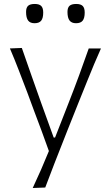

<svg xmlns="http://www.w3.org/2000/svg" viewBox="-20 -754 561 974"><path d="M146 199.7 209.5 197.3Q230.5 142.1 256.6 74Q282.7 5.9 321.8 -91.8L378.9 -234.9Q404.8 -298.8 423.1 -344.5Q441.4 -390.1 457.5 -428.5Q473.6 -466.8 492.2 -508.3H430.2Q406.2 -439.5 381.1 -371.3Q356 -303.2 328.6 -233.4L259.3 -56.2H252.4L188.5 -232.9Q163.1 -304.2 139.2 -372.1Q115.2 -439.9 90.8 -510.7L30.3 -508.3Q53.7 -453.6 75.7 -396.5Q97.7 -339.4 118.7 -284.2L152.8 -191.9Q171.4 -143.1 190.7 -90.8Q210 -38.6 228 12.2Q209 59.1 188.5 106Q168 152.8 146 199.7ZM155.3 -636.2Q178.7 -636.2 189 -649.2Q199.2 -662.1 199.2 -690.4Q199.2 -713.4 189.2 -723.6Q179.2 -733.9 156.2 -733.9Q132.8 -733.9 122.6 -724.6Q112.3 -715.3 112.3 -693.4Q112.3 -663.6 122.6 -649.9Q132.8 -636.2 155.3 -636.2ZM365.7 -636.2Q389.2 -636.2 399.4 -649.2Q409.7 -662.1 409.7 -690.4Q409.7 -713.4 399.7 -723.6Q389.6 -733.9 366.7 -733.9Q343.3 -733.9 332.8 -724.6Q322.3 -715.3 322.3 -693.4Q322.3 -663.6 332.8 -649.9Q343.3 -636.2 365.7 -636.2Z"/></svg>

Font: Pinar FD VF
Style: Regular
Weight: 300
Designer: Amin Abedi
Version: Version 2.000